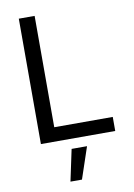

<svg xmlns="http://www.w3.org/2000/svg" viewBox="-103 -793 767 1097"><g transform="rotate(-10 280.5 -244.0)"><path d="M85.4 0V-727.5H177.2V-81.5H516.6V0ZM214.4 240.7 253.4 57.6H342.8L281.2 240.7Z"/></g></svg>

Font: Inter 17pt
Style: Regular
Weight: 400
Version: Version 4.001;git-66647c0bb